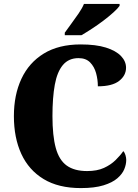

<svg xmlns="http://www.w3.org/2000/svg" viewBox="-20 -951 705 981"><path d="M393 10Q279 10 203 -36Q127 -82 89 -164.5Q51 -247 51 -358Q51 -466 89.5 -548.5Q128 -631 204 -677.5Q280 -724 392 -724Q470 -724 521 -708Q572 -692 598 -665Q624 -638 624 -605Q624 -565 588.5 -537.5Q553 -510 480 -510Q480 -544 471 -577Q462 -610 440.5 -632Q419 -654 381 -654Q331 -654 301.5 -619Q272 -584 260 -518Q248 -452 248 -358Q248 -257 265 -195Q282 -133 321 -105Q360 -77 425 -77Q476 -77 511 -93Q546 -109 570.5 -133Q595 -157 610 -179Q617 -172 621 -158.5Q625 -145 625 -134Q625 -111 615 -86.5Q605 -62 579.5 -40Q554 -18 508.5 -4Q463 10 393 10ZM311 -784Q325 -804 344 -829.5Q363 -855 381.5 -882Q400 -909 409 -931H591V-921Q582 -908 560 -888Q538 -868 509 -846Q480 -824 450 -804.5Q420 -785 396 -771H311Z"/></svg>

Font: Noto Serif Khmer SemiCondensed Black
Style: Regular
Weight: 900
Width: 4
Designer: Danh Hong and the Monotype Design Team
Foundry: Monotype Imaging Inc.
Version: Version 2.004